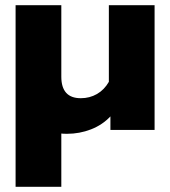

<svg xmlns="http://www.w3.org/2000/svg" viewBox="-20 -500 655 739"><path d="M40 -480H216V-205Q216 -122 291 -122Q325 -122 353 -138Q381 -154 399 -185V-480H575V0H405V-52Q374 -19 330 -2Q286 15 238 15Q223 15 216 14V219H40Z"/></svg>

Font: Prompt ExtraBold
Style: Regular
Weight: 800
Designer: Katatrad Team
Foundry: CadsonDemak
Version: Version 1.001